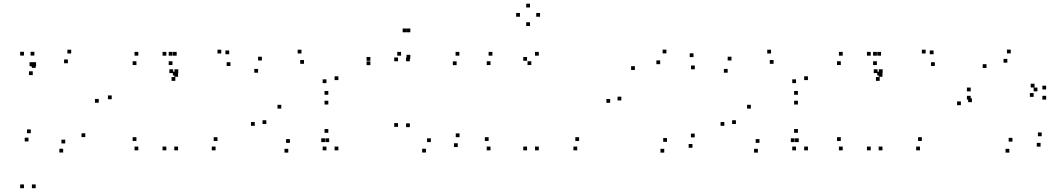

<svg xmlns="http://www.w3.org/2000/svg" viewBox="-20 -784 5620 1014"><path d="M161.5 -432.5V-452.5H141.5V-432.5ZM161.5 -490.5V-510.5H141.5V-490.5ZM106.5 -490.5V-510.5H86.5V-490.5ZM106.5 210V190H86.5V210ZM168.5 210V190H148.5V210ZM168.5 -425.5V-445.5H148.5V-425.5ZM356 -501.5V-521.5H336V-501.5ZM170.5 -435.5V-455.5H150.5V-435.5ZM156 -435.5V-455.5H136V-435.5ZM153 -387.5V-407.5H133V-387.5ZM338.5 -450V-470H318.5V-450ZM501.5 -241.5V-261.5H481.5V-241.5ZM430.5 -60V-80H410.5V-60ZM324.5 -26.5V-46.5H304.5V-26.5ZM142.5 -80.5V-100.5H122.5V-80.5ZM130.5 -37V-57H110.5V-37ZM313.5 21.5V1.5H293.5V21.5ZM570 -260V-280H550V-260Z M858.5 -490V-510H838.5V-490ZM858.5 10V-10H838.5V10ZM920.5 10V-10H900.5V10ZM920.5 -378.5V-398.5H900.5V-378.5ZM913 -385.5V-405.5H893V-385.5ZM913 -490V-510H893V-490ZM1118.5 10V-10H1098.5V10ZM1128.5 -39.5V-59.5H1108.5V-39.5ZM700.5 -39.5V-59.5H680.5V-39.5ZM710.5 10V-10H690.5V10ZM891 -440.5V-460.5H871V-440.5ZM891 -490V-510H871V-490ZM710.5 -490V-510H690.5V-490ZM700.5 -440.5V-460.5H680.5V-440.5ZM1190.5 -497.5V-517.5H1170.5V-497.5ZM1148.5 -501.5V-521.5H1128.5V-501.5ZM921.5 -398V-418H901.5V-398ZM894.5 -398V-418H874.5V-398ZM906 -357V-377H886V-357ZM1197 -435.5V-455.5H1177V-435.5Z M1767 -361V-381H1747V-361ZM1572 -501.5V-521.5H1552V-501.5ZM1363 -464.5V-484.5H1343V-464.5ZM1343 -400V-420H1323V-400ZM1585.5 -447V-467H1565.5V-447ZM1704 -345V-365H1684V-345ZM1704 10V-10H1684V10ZM1767 10V-10H1747V10ZM1714 -283.5V-303.5H1694V-283.5ZM1325.5 -119.5V-139.5H1305.5V-119.5ZM1502.5 22V2H1482.5V22ZM1696.5 -33.5V-53.5H1676.5V-33.5ZM1718.5 -33.5V-53.5H1698.5V-33.5ZM1714 -82.5V-102.5H1694V-82.5ZM1511 -29.5V-49.5H1491V-29.5ZM1386.5 -129V-149H1366.5V-129ZM1465.5 -210.5V-230.5H1445.5V-210.5ZM1714 -232V-252H1694V-232Z M2082 -114V-134H2062V-114ZM2229.5 21.5V1.5H2209.5V21.5ZM2397.5 -7.5V-27.5H2377.5V-7.5ZM2407 -59.5V-79.5H2387V-59.5ZM2255.5 -33.5V-53.5H2235.5V-33.5ZM2144.5 -112.5V-132.5H2124.5V-112.5ZM2144.5 -460.5V-480.5H2124.5V-460.5ZM2082 -460.5V-480.5H2062V-460.5ZM2147 -474.5V-494.5H2127V-474.5ZM2147 -613.5V-633.5H2127V-613.5ZM2126.5 -613.5V-633.5H2106.5V-613.5ZM1936 -463V-483H1916V-463ZM1936 -440V-460H1916V-440ZM2391.5 -440V-460H2371.5V-440ZM2406 -490V-510H2386V-490ZM2098 -490V-510H2078V-490Z M2570.5 -440.5V-460.5H2550.5V-440.5ZM2786 -440.5V-460.5H2766V-440.5ZM2763.5 -463V-483H2743.5V-463ZM2763.5 10V-10H2743.5V10ZM2825.5 10V-10H2805.5V10ZM2825.5 -490V-510H2805.5V-490ZM2580.5 -490V-510H2560.5V-490ZM3028.5 10V-10H3008.5V10ZM3038.5 -39.5V-59.5H3018.5V-39.5ZM2560.5 -39.5V-59.5H2540.5V-39.5ZM2570.5 10V-10H2550.5V10ZM2832 -695.5V-715.5H2812V-695.5ZM2779 -744.5V-764.5H2759V-744.5ZM2726 -695.5V-715.5H2706V-695.5ZM2779 -646.5V-666.5H2759V-646.5Z M3202.5 -241V-261H3182.5V-241ZM3488 22V2H3468V22ZM3637 -3.5V-23.5H3617V-3.5ZM3649 -58.5V-78.5H3629V-58.5ZM3502.5 -35V-55H3482.5V-35ZM3261.5 -253.5V-273.5H3241.5V-253.5ZM3333 -414.5V-434.5H3313V-414.5ZM3466.5 -445V-465H3446.5V-445ZM3649.5 -418V-438H3629.5V-418ZM3642.5 -482.5V-502.5H3622.5V-482.5ZM3499.5 -502V-522H3479.5V-502Z M4247 -361V-381H4227V-361ZM4052 -501.5V-521.5H4032V-501.5ZM3843 -464.5V-484.5H3823V-464.5ZM3823 -400V-420H3803V-400ZM4065.5 -447V-467H4045.5V-447ZM4184 -345V-365H4164V-345ZM4184 10V-10H4164V10ZM4247 10V-10H4227V10ZM4194 -283.5V-303.5H4174V-283.5ZM3805.5 -119.5V-139.5H3785.5V-119.5ZM3982.5 22V2H3962.5V22ZM4176.5 -33.5V-53.5H4156.5V-33.5ZM4198.5 -33.5V-53.5H4178.5V-33.5ZM4194 -82.5V-102.5H4174V-82.5ZM3991 -29.5V-49.5H3971V-29.5ZM3866.5 -129V-149H3846.5V-129ZM3945.5 -210.5V-230.5H3925.5V-210.5ZM4194 -232V-252H4174V-232Z M4578.5 -490V-510H4558.5V-490ZM4578.5 10V-10H4558.5V10ZM4640.5 10V-10H4620.5V10ZM4640.5 -378.5V-398.5H4620.5V-378.5ZM4633 -385.5V-405.5H4613V-385.5ZM4633 -490V-510H4613V-490ZM4838.5 10V-10H4818.5V10ZM4848.5 -39.5V-59.5H4828.5V-39.5ZM4420.5 -39.5V-59.5H4400.5V-39.5ZM4430.5 10V-10H4410.5V10ZM4611 -440.5V-460.5H4591V-440.5ZM4611 -490V-510H4591V-490ZM4430.5 -490V-510H4410.5V-490ZM4420.5 -440.5V-460.5H4400.5V-440.5ZM4910.5 -497.5V-517.5H4890.5V-497.5ZM4868.5 -501.5V-521.5H4848.5V-501.5ZM4641.5 -398V-418H4621.5V-398ZM4614.5 -398V-418H4594.5V-398ZM4626 -357V-377H4606V-357ZM4917 -435.5V-455.5H4897V-435.5Z M5300 -453V-473H5280V-453ZM5443.5 -322V-342H5423.5V-322ZM5439 -272.5V-292.5H5419V-272.5ZM5459 -301.5V-321.5H5439V-301.5ZM5106.5 -301.5V-321.5H5086.5V-301.5ZM5106.5 -258V-278H5086.5V-258ZM5505 -258V-278H5485V-258ZM5505 -311.5V-331.5H5485V-311.5ZM5318 -502V-522H5298V-502ZM5054.5 -228.5V-248.5H5034.5V-228.5ZM5310.5 22V2H5290.5V22ZM5475.5 -9.5V-29.5H5455.5V-9.5ZM5481.5 -64.5V-84.5H5461.5V-64.5ZM5327 -36V-56H5307V-36ZM5113 -244.5V-264.5H5093V-244.5ZM5190 -425V-445H5170V-425Z"/></svg>

Font: Monaspace Argon Dots Var
Style: Regular
Weight: 400
Designer: Riley Cran and the Lettermatic Team
Version: Version 1.100 (Monaspace Argon Dots)